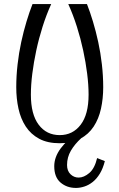

<svg xmlns="http://www.w3.org/2000/svg" viewBox="-20 -690 588 945"><path d="M60 0ZM274 15Q214 15 173 -7Q132 -29 107 -67Q82 -105 71 -155Q60 -205 60 -261Q60 -316 66.5 -373Q73 -430 84.5 -483Q96 -536 110.5 -584Q125 -632 140 -670H232Q208 -617 189.5 -558.5Q171 -500 158.5 -441.5Q146 -383 139 -327.5Q132 -272 132 -224Q132 -127 170.5 -76Q209 -25 274 -25Q338 -25 377 -76Q416 -127 416 -224Q416 -272 409 -327.5Q402 -383 389.5 -441.5Q377 -500 358.5 -558.5Q340 -617 316 -670H408Q423 -632 437.5 -584Q452 -536 463.5 -483Q475 -430 481.5 -373Q488 -316 488 -261Q488 -205 477 -155Q466 -105 441 -67Q416 -29 375 -7Q334 15 274 15ZM380 -10Q348 19 329 51.5Q310 84 310 122Q310 151 327 167.5Q344 184 367 184Q393 184 419.5 161.5Q446 139 458 88L496 103Q487 139 471.5 164.5Q456 190 436.5 205.5Q417 221 395.5 228Q374 235 354 235Q309 235 278 208.5Q247 182 247 128Q247 83 279 40Q311 -3 359 -33Z"/></svg>

Font: Combo
Style: Regular
Weight: 400
Designer: Eduardo Rodriguez Tunni
Foundry: Eduardo Rodriguez Tunni
Version: Version 1.001